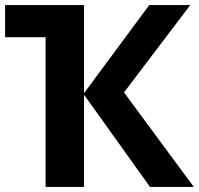

<svg xmlns="http://www.w3.org/2000/svg" viewBox="-20 -734 781 754"><path d="M727 -714 467 -371 741 0H569L310 -362V0H159V-588H0V-714H310V-368L566 -714Z"/></svg>

Font: RS Noto Sans
Style: Bold
Weight: 700
Designer: Monotype Design Team
Foundry: Monotype Imaging Inc.
Version: Version 3.10